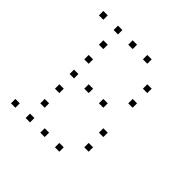

<svg xmlns="http://www.w3.org/2000/svg" viewBox="-163 -813 926 926"><g transform="rotate(45 300.0 -350.0)"><path d="M36 -665Q35 -665 35 -665Q35 -665 35 -664V-636Q35 -635 35 -635Q35 -635 36 -635H64Q65 -635 65 -635Q65 -635 65 -636V-664Q65 -665 65 -665Q65 -665 64 -665ZM136 -665Q135 -665 135 -665Q135 -665 135 -664V-636Q135 -635 135 -635Q135 -635 136 -635H164Q165 -635 165 -635Q165 -635 165 -636V-664Q165 -665 165 -665Q165 -665 164 -665ZM236 -665Q235 -665 235 -665Q235 -665 235 -664V-636Q235 -635 235 -635Q235 -635 236 -635H264Q265 -635 265 -635Q265 -635 265 -636V-664Q265 -665 265 -665Q265 -665 264 -665ZM336 -665Q335 -665 335 -665Q335 -665 335 -664V-636Q335 -635 335 -635Q335 -635 336 -635H364Q365 -635 365 -635Q365 -635 365 -636V-664Q365 -665 365 -665Q365 -665 364 -665ZM136 -565Q135 -565 135 -565Q135 -565 135 -564V-536Q135 -535 135 -535Q135 -535 136 -535H164Q165 -535 165 -535Q165 -535 165 -536V-564Q165 -565 165 -565Q165 -565 164 -565ZM436 -565Q435 -565 435 -565Q435 -565 435 -564V-536Q435 -535 435 -535Q435 -535 436 -535H464Q465 -535 465 -535Q465 -535 465 -536V-564Q465 -565 465 -565Q465 -565 464 -565ZM136 -465Q135 -465 135 -465Q135 -465 135 -464V-436Q135 -435 135 -435Q135 -435 136 -435H164Q165 -435 165 -435Q165 -435 165 -436V-464Q165 -465 165 -465Q165 -465 164 -465ZM436 -465Q435 -465 435 -465Q435 -465 435 -464V-436Q435 -435 435 -435Q435 -435 436 -435H464Q465 -435 465 -435Q465 -435 465 -436V-464Q465 -465 465 -465Q465 -465 464 -465ZM136 -365Q135 -365 135 -365Q135 -365 135 -364V-336Q135 -335 135 -335Q135 -335 136 -335H164Q165 -335 165 -335Q165 -335 165 -336V-364Q165 -365 165 -365Q165 -365 164 -365ZM236 -365Q235 -365 235 -365Q235 -365 235 -364V-336Q235 -335 235 -335Q235 -335 236 -335H264Q265 -335 265 -335Q265 -335 265 -336V-364Q265 -365 265 -365Q265 -365 264 -365ZM336 -365Q335 -365 335 -365Q335 -365 335 -364V-336Q335 -335 335 -335Q335 -335 336 -335H364Q365 -335 365 -335Q365 -335 365 -336V-364Q365 -365 365 -365Q365 -365 364 -365ZM136 -265Q135 -265 135 -265Q135 -265 135 -264V-236Q135 -235 135 -235Q135 -235 136 -235H164Q165 -235 165 -235Q165 -235 165 -236V-264Q165 -265 165 -265Q165 -265 164 -265ZM436 -265Q435 -265 435 -265Q435 -265 435 -264V-236Q435 -235 435 -235Q435 -235 436 -235H464Q465 -235 465 -235Q465 -235 465 -236V-264Q465 -265 465 -265Q465 -265 464 -265ZM136 -165Q135 -165 135 -165Q135 -165 135 -164V-136Q135 -135 135 -135Q135 -135 136 -135H164Q165 -135 165 -135Q165 -135 165 -136V-164Q165 -165 165 -165Q165 -165 164 -165ZM436 -165Q435 -165 435 -165Q435 -165 435 -164V-136Q435 -135 435 -135Q435 -135 436 -135H464Q465 -135 465 -135Q465 -135 465 -136V-164Q465 -165 465 -165Q465 -165 464 -165ZM36 -65Q35 -65 35 -65Q35 -65 35 -64V-36Q35 -35 35 -35Q35 -35 36 -35H64Q65 -35 65 -35Q65 -35 65 -36V-64Q65 -65 65 -65Q65 -65 64 -65ZM136 -65Q135 -65 135 -65Q135 -65 135 -64V-36Q135 -35 135 -35Q135 -35 136 -35H164Q165 -35 165 -35Q165 -35 165 -36V-64Q165 -65 165 -65Q165 -65 164 -65ZM236 -65Q235 -65 235 -65Q235 -65 235 -64V-36Q235 -35 235 -35Q235 -35 236 -35H264Q265 -35 265 -35Q265 -35 265 -36V-64Q265 -65 265 -65Q265 -65 264 -65ZM336 -65Q335 -65 335 -65Q335 -65 335 -64V-36Q335 -35 335 -35Q335 -35 336 -35H364Q365 -35 365 -35Q365 -35 365 -36V-64Q365 -65 365 -65Q365 -65 364 -65Z"/></g></svg>

Font: Doto Black Thin
Style: Regular
Weight: 250
Monospace: yes
Version: Version 1.000